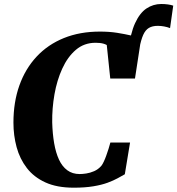

<svg xmlns="http://www.w3.org/2000/svg" viewBox="-20 -906 864 936"><path d="M633 -605 605.5 -658Q615.5 -743 638.5 -793Q661.5 -843 694.2 -864.8Q727 -886.5 766 -886.5Q782.5 -886.5 797.8 -884.5Q813 -882.5 824.5 -878.5L809 -769Q796.5 -774 780.5 -777Q764.5 -780 749.5 -780Q723 -780 706 -770Q689 -760 678.2 -736Q667.5 -712 659.5 -670.5ZM339.5 9Q257.5 9 201.2 -16.8Q145 -42.5 110.8 -87Q76.5 -131.5 61 -188.5Q45.5 -245.5 45.5 -308Q45.5 -408 74.5 -489.5Q103.5 -571 158.5 -630Q213.5 -689 291.5 -720.5Q369.5 -752 467 -752Q513.5 -752 551 -746Q588.5 -740 618 -733.2Q647.5 -726.5 669 -725L638 -523H517.5L500.5 -686.5Q493.5 -690.5 484.8 -693Q476 -695.5 466.2 -696.5Q456.5 -697.5 446 -697.5Q390 -697.5 349.8 -663Q309.5 -628.5 283.5 -571.5Q257.5 -514.5 245.5 -446Q233.5 -377.5 234.5 -309.5Q236 -254 244 -207.8Q252 -161.5 267.5 -128Q283 -94.5 308 -76Q333 -57.5 368.5 -57.5Q381.5 -57.5 400.2 -60.2Q419 -63 438.8 -71.5Q458.5 -80 474 -97.5Q480 -105 486.2 -118.5Q492.5 -132 498.2 -148Q504 -164 509.2 -180.5Q514.5 -197 518 -211H614L588.5 -56.5Q573.5 -48 553.5 -37Q533.5 -26 504.5 -15.2Q475.5 -4.5 435 2.2Q394.5 9 339.5 9Z"/></svg>

Font: Merriweather 48pt Black
Style: Italic
Weight: 900
Italic angle: -7.8°
Version: Version 2.101